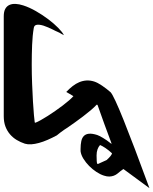

<svg xmlns="http://www.w3.org/2000/svg" viewBox="21 -917 800 1002"><g transform="rotate(90 421.0 -416.0)"><path d="M754.9 -573.2V-572.8Q731.4 -599.1 719.7 -600.6L718.8 -599.1Q711.9 -591.8 705.1 -583.3Q698.2 -574.7 692.6 -566.4Q687 -558.1 683.1 -551Q679.2 -543.9 677.7 -540L676.8 -538.1Q686 -529.8 699.5 -524.9Q712.9 -520 731.4 -520Q768.6 -520 774.4 -523.4L775.9 -526.9ZM65.4 -192.4Q105 -185.5 154.8 -183.6Q204.6 -181.6 256.3 -181.6Q307.1 -181.6 357.4 -183.6Q407.7 -185.5 449.5 -188Q491.2 -190.4 520.5 -193.1Q549.8 -195.8 559.1 -197.3L560.5 -200.7Q556.2 -212.4 546.6 -229.2Q537.1 -246.1 524.9 -265.4Q512.7 -284.7 498.5 -304.9Q484.4 -325.2 470.5 -343.5Q456.5 -361.8 443.8 -376.5Q431.2 -391.1 421.4 -399.4V-398.4Q416 -389.6 409.9 -379.2Q403.8 -368.7 399.9 -361.8Q382.8 -377.9 369.6 -394.8Q356.4 -411.6 348.9 -429.7Q341.3 -447.8 340.1 -467Q338.9 -486.3 345.2 -506.8Q351.1 -525.4 366.7 -548.3Q382.3 -571.3 401.4 -593.3Q420.4 -610.4 546.6 -661.1Q672.9 -711.9 901.9 -795.9L803.2 -661.6L802.2 -659.7Q805.2 -655.8 808.3 -651.4Q811.5 -647 814.5 -643.1Q821.3 -635.3 827.4 -627.2Q833.5 -619.1 837.2 -609.1Q840.8 -599.1 841.3 -586.7Q841.8 -574.2 836.4 -558.1Q830.6 -539.6 817.1 -519Q803.7 -498.5 786.1 -481.2Q768.6 -463.9 748.5 -451.4Q728.5 -439 709.5 -436.5H696.8Q674.3 -436.5 657 -440.2Q639.6 -443.8 629.6 -453.6Q619.6 -463.4 617.9 -480.2Q616.2 -497.1 624.5 -523.4Q627.9 -533.2 639.4 -553Q650.9 -572.8 669.4 -595.7L669.9 -598.6Q620.1 -580.1 568.4 -561Q516.6 -542 467.3 -524.9L466.3 -520.5Q480.5 -507.3 496.1 -488.8Q511.7 -470.2 527.3 -449.7Q543 -429.2 558.1 -408Q573.2 -386.7 586.4 -367.7L596.2 -352.5Q604 -341.3 611.3 -331.5Q618.7 -321.8 626.5 -312.5Q639.6 -288.1 649.9 -264.4Q660.2 -240.7 666 -219.2Q671.9 -197.8 673.1 -179.2Q674.3 -160.6 669.9 -146Q662.6 -123.5 650.6 -103.5Q638.7 -83.5 621.1 -68.4Q603.5 -53.2 580.3 -44.4Q557.1 -35.6 526.9 -35.6H4.9Q-19.5 -35.6 -33.7 -43.5Q-47.9 -51.3 -54.2 -65.2Q-60.5 -79.1 -59.6 -97.7Q-58.6 -116.2 -51.8 -137.2Q-41.5 -169.4 -21.7 -203.9Q-2 -238.3 20.8 -268.3Q43.5 -298.3 65.9 -320.3Q88.4 -342.3 103.5 -349.6Q102.1 -346.2 99.9 -342.5Q97.7 -338.9 96.2 -335.4Q94.2 -332 91.6 -327.9Q88.9 -323.7 86.4 -316.9Q84 -310.5 80.8 -304.4Q77.6 -298.3 74.7 -292.5Q68.8 -280.3 63.2 -267.6Q57.6 -254.9 54.2 -244.1Q47.4 -222.7 49.3 -208.7Q51.3 -194.8 65.4 -192.4Z"/></g></svg>

Font: XB Khoramshahr
Style: Bold Italic
Weight: 700
Italic angle: -12°
Designer: Behnam
Foundry: Irmug
Version: Version 8.005 2009